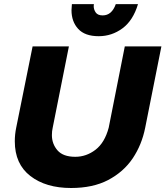

<svg xmlns="http://www.w3.org/2000/svg" viewBox="-20 -932 827 960"><path d="M473.5 -751Q404.5 -751 371 -787.5Q337.5 -824 337.5 -881L339.5 -911.5H449.5L448.5 -901.5Q448.5 -884.5 458.5 -869.8Q468.5 -855 493.5 -855Q539 -855 559 -911.5H670Q645.5 -829.5 592.2 -790.2Q539 -751 473.5 -751ZM335.5 8Q209.5 8 131.8 -52Q54 -112 54 -225.5Q54 -259.5 61 -293.5L143 -700H324.5L243.5 -293.5Q239.5 -276.5 239.5 -256.5Q239.5 -212.5 267.5 -180.2Q295.5 -148 356.5 -148Q411.5 -148 457.5 -183.2Q503.5 -218.5 523.5 -293.5L604 -700H787L706 -293.5Q689 -208 643.5 -140.2Q598 -72.5 520 -31.5Q444 8 335.5 8Z"/></svg>

Font: Argentum Sans
Style: Bold Italic
Weight: 700
Italic angle: -11°
Designer: Julieta Ulanovsky (font), Cristiano Sobral (main changes and remaster)
Foundry: Julieta Ulanovsky (font), Cristiano Sobral (main changes and remaster)
Version: Version 2.007;June 15, 2022;FontCreator 14.0.0.2814 64-bit; 